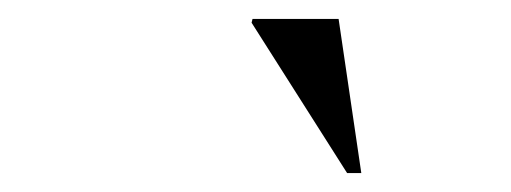

<svg xmlns="http://www.w3.org/2000/svg" viewBox="-20 -752 540 203"><path d="M362 -569H347L246 -728L247 -732H338Z"/></svg>

Font: Newsreader Display Medium
Style: Italic
Weight: 500
Italic angle: -17°
Designer: Hugues Gentile
Foundry: Production Type
Version: Version 1.001